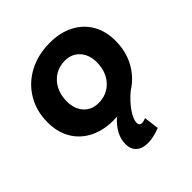

<svg xmlns="http://www.w3.org/2000/svg" viewBox="-207 -684 1054 1054"><g transform="rotate(-45 319.5 -157.5)"><path d="M474 -42Q430 -5 401.5 36Q373 77 373 105Q373 127 393 127Q408 127 424 119L435 207Q382 228 339 228Q296 228 271.5 206.5Q247 185 247 144Q247 108 264.5 74Q282 40 320 5Q311 6 292 6Q213 6 153 -25Q93 -56 61 -112Q29 -168 29 -242Q29 -330 70 -398.5Q111 -467 183 -505Q255 -543 347 -543Q427 -543 486.5 -512Q546 -481 578 -425.5Q610 -370 610 -296Q610 -213 574 -147.5Q538 -82 474 -42ZM304 -119Q347 -119 381 -140Q415 -161 434.5 -198.5Q454 -236 454 -284Q454 -343 421.5 -379Q389 -415 335 -415Q292 -415 258 -394Q224 -373 204.5 -335.5Q185 -298 185 -250Q185 -191 217 -155Q249 -119 304 -119Z"/></g></svg>

Font: Gontserrat SemiBold
Style: Italic
Weight: 600
Italic angle: -11.3°
Designer: Julieta Ulanovsky
Foundry: Julieta Ulanovsky
Version: Version 6.001